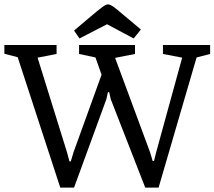

<svg xmlns="http://www.w3.org/2000/svg" viewBox="-28 -854 982 879"><path d="M248 5 53 -592 -8 -608V-648H231V-607L144 -590L279 -156L290 -115H296L309 -158L437 -512L409 -591L334 -607V-648H590V-607L499 -589L659 -157L671 -117H677L687 -157L806 -590L718 -607V-648H934V-607L872 -591L698 5H637L479 -400L472 -432H466L459 -400L311 5ZM336 -678 311 -714 389 -780Q421 -807 439 -820.5Q457 -834 466 -834Q477 -834 495.5 -820Q514 -806 544 -780L617 -719L584 -678L462 -743Z"/></svg>

Font: Faustina
Style: Regular
Weight: 400
Designer: Alfonso Garcia
Foundry: http://www.omnibus-type.com
Version: Version 1.200